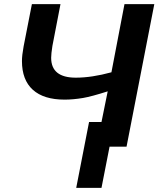

<svg xmlns="http://www.w3.org/2000/svg" viewBox="-20 -708 765 927"><path d="M591 0H509L470 199H348L410 -119H470L500 -267Q422 -242 381 -235Q333 -227 292 -227Q191 -227 138.5 -274.5Q86 -322 86 -413Q86 -441 94 -484L134 -688H272L233 -486Q227 -448 227 -429Q227 -333 346 -333Q423 -333 518 -359L581 -688H725Z"/></svg>

Font: Libra Sans
Style: Bold Italic
Weight: 700
Italic angle: -12°
Foundry: Context Ltd
Version: Version 1.002